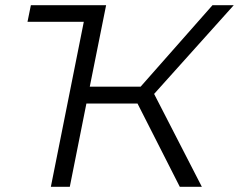

<svg xmlns="http://www.w3.org/2000/svg" viewBox="-20 -720 921 740"><path d="M574 -358 758 0H673L510 -321H313L249 0H176L303 -636H86L99 -700H389L326 -386H522L799 -700H881Z"/></svg>

Font: Montserrat Alternates
Style: Italic
Weight: 400
Italic angle: -11.3°
Designer: Julieta Ulanovsky
Foundry: Julieta Ulanovsky
Version: Version 7.200